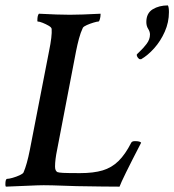

<svg xmlns="http://www.w3.org/2000/svg" viewBox="-28 -698 654 721"><path d="M-5.9 2.9Q-7.8 1 -7.8 -5.9Q-7.8 -26.4 -1 -26.4Q5.9 -26.4 19.5 -30.3Q33.2 -34.2 45.9 -40Q58.6 -45.9 60.5 -50.8Q73.2 -80.1 84 -134.8L156.2 -505.9Q168 -563.5 166 -588.9Q166 -594.7 155.3 -601.1Q144.5 -607.4 132.3 -612.3Q120.1 -617.2 113.3 -617.2Q112.3 -617.2 112.3 -621.1Q112.3 -640.6 118.2 -646.5Q154.3 -644.5 183.1 -643.6Q211.9 -642.6 234.4 -642.6Q254.9 -642.6 283.7 -643.6Q312.5 -644.5 349.6 -646.5V-642.6Q349.6 -635.7 347.2 -626.5Q344.7 -617.2 341.8 -617.2Q336.9 -617.2 323.7 -613.3Q310.5 -609.4 298.3 -604Q286.1 -598.6 283.2 -593.8Q274.4 -575.2 268.6 -553.2Q262.7 -531.2 257.8 -506.8L186.5 -135.7Q182.6 -117.2 180.7 -101.6Q178.7 -85.9 178.7 -72.3Q178.7 -56.6 187.5 -51.8Q192.4 -49.8 209 -48.8Q225.6 -47.9 272.5 -47.9Q323.2 -47.9 357.4 -58.1Q391.6 -68.4 417 -93.3Q442.4 -118.2 464.8 -162.1Q467.8 -168 478.5 -168Q498 -168 502 -162.1Q429.7 -22.5 420.9 2.9Q395.5 2.9 355 2.4Q314.5 2 259.8 1Q205.1 -1 168.5 -2Q131.8 -2.9 112.3 -2ZM521.5 -615.2Q521.5 -648.4 545.4 -663.1Q569.3 -677.7 602.5 -677.7Q606.4 -670.9 606.4 -652.3Q606.4 -614.3 590.8 -579.1Q575.2 -543.9 551.3 -517.1Q527.3 -490.2 502 -475.6H498Q494.1 -475.6 489.7 -481.4Q485.4 -487.3 485.4 -492.2Q485.4 -494.1 497.6 -505.4Q509.8 -516.6 522.5 -533.2Q535.2 -549.8 535.2 -568.4Q535.2 -579.1 528.3 -589.8Q521.5 -600.6 521.5 -615.2Z"/></svg>

Font: Crimson Text SemiBold
Style: Italic
Weight: 600
Italic angle: -11°
Designer: Sebastian Kosch
Foundry: Sebastian Kosch
Version: Version 1.100; ttfautohint (v1.8.4)